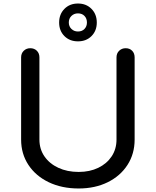

<svg xmlns="http://www.w3.org/2000/svg" viewBox="-20 -1055 885 1091"><path d="M427 16Q331 16 257 -19.5Q183 -55 141.5 -118Q100 -181 100 -262V-729Q100 -752 115 -766.5Q130 -781 152 -781Q175 -781 189.5 -766.5Q204 -752 204 -729V-262Q204 -208 232.5 -166.5Q261 -125 311.5 -101.5Q362 -78 427 -78Q490 -78 538.5 -101.5Q587 -125 614.5 -166.5Q642 -208 642 -262V-729Q642 -752 657 -766.5Q672 -781 694 -781Q717 -781 731 -766.5Q745 -752 745 -729V-262Q745 -181 704.5 -118Q664 -55 592 -19.5Q520 16 427 16ZM423 -820Q376 -820 346 -850Q316 -880 316 -927Q316 -974 346 -1004.5Q376 -1035 423 -1035Q470 -1035 500 -1004.5Q530 -974 530 -927Q530 -880 500 -850Q470 -820 423 -820ZM423 -876Q446 -876 460 -890.5Q474 -905 474 -927Q474 -950 460 -964.5Q446 -979 423 -979Q401 -979 386 -964.5Q371 -950 371 -927Q371 -905 386 -890.5Q401 -876 423 -876Z"/></svg>

Font: Comfortaa
Style: Bold
Weight: 700
Designer: Johan Aakerlund
Foundry: Johan Aakerlund
Version: Version 3.104; ttfautohint (v1.8.1.43-b0c9)